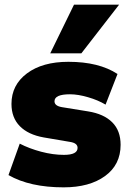

<svg xmlns="http://www.w3.org/2000/svg" viewBox="-20 -785 549 817"><path d="M193.8 -558.1 294.9 -765.1H486.8L326.2 -558.1ZM251 12.2Q106.9 12.2 16.1 -40L64 -173.8Q104.5 -152.8 155 -139.4Q205.6 -126 252 -126Q310.1 -126 310.1 -155.8Q310.1 -176.3 277.8 -181.2L166 -200.2Q100.1 -211.9 64.5 -248Q28.8 -284.2 28.8 -342.8Q28.8 -423.3 94.7 -472.7Q160.6 -522 271 -522Q400.9 -522 480 -470.2L429.2 -339.8Q397.5 -358.9 354.7 -371.3Q312 -383.8 277.8 -383.8Q211.9 -383.8 211.9 -354Q211.9 -334.5 243.2 -329.1L355 -311Q421.9 -300.3 457.5 -264.6Q493.2 -229 493.2 -168.9Q493.2 -84 427 -35.9Q360.8 12.2 251 12.2Z"/></svg>

Font: Mulish ExtraBlack
Style: Regular
Weight: 1000
Designer: Vernon Adams
Foundry: Vernon Adams
Version: Version 3.603; ttfautohint (v1.8.3)